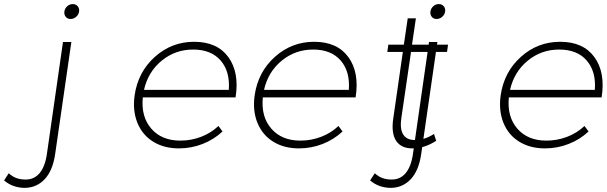

<svg xmlns="http://www.w3.org/2000/svg" viewBox="-248 -727 2977 942"><path d="M-228 158.2 -205.1 123Q-172.9 153.8 -124 153.8Q-81.5 154.8 -54.4 123.3Q-27.3 91.8 -18.1 29.8L61 -521H102.1L22.9 26.9Q11.2 109.9 -28.8 152.3Q-68.8 194.8 -128.9 194.8Q-187 193.4 -228 158.2ZM67.9 -670.9Q70.3 -686 82 -696.5Q93.8 -707 108.9 -707Q124 -707 133.1 -696.5Q142.1 -686 140.1 -670.9Q138.2 -655.3 125.7 -644.5Q113.3 -633.8 98.1 -633.8Q83 -633.8 74.5 -644.5Q65.9 -655.3 67.9 -670.9Z M412.6 -259.8Q429.2 -374 511.7 -448Q594.2 -522 704.6 -522Q817.9 -522 872.6 -446.5Q927.2 -371.1 907.7 -249H452.6Q443.4 -154.3 494.4 -95.7Q545.4 -37.1 636.7 -37.1Q689.9 -37.1 738.5 -55.7Q787.1 -74.2 823.7 -108.9L843.8 -82Q801.8 -42.5 746.3 -20.8Q690.9 1 629.4 1Q556.6 1 503.4 -32Q450.2 -64.9 426 -124.8Q401.9 -184.6 412.6 -259.8ZM458.5 -286.1H874.5Q881.3 -376 834.7 -429.9Q788.1 -483.9 699.7 -483.9Q611.8 -483.9 545.2 -429.2Q478.5 -374.5 458.5 -286.1Z M1001.5 -259.8Q1018.1 -374 1100.6 -448Q1183.1 -522 1293.5 -522Q1406.7 -522 1461.4 -446.5Q1516.1 -371.1 1496.6 -249H1041.5Q1032.2 -154.3 1083.3 -95.7Q1134.3 -37.1 1225.6 -37.1Q1278.8 -37.1 1327.4 -55.7Q1376 -74.2 1412.6 -108.9L1432.6 -82Q1390.6 -42.5 1335.2 -20.8Q1279.8 1 1218.3 1Q1145.5 1 1092.3 -32Q1039.1 -64.9 1014.9 -124.8Q990.7 -184.6 1001.5 -259.8ZM1047.4 -286.1H1463.4Q1470.2 -376 1423.6 -429.9Q1377 -483.9 1288.6 -483.9Q1200.7 -483.9 1134 -429.2Q1067.4 -374.5 1047.4 -286.1Z M1652.3 -472.2 1657.2 -507.8H1733.4L1752.4 -637.2H1792.5L1773.4 -507.8H1950.2L1945.3 -472.2H1768.6L1721.2 -148.9Q1712.9 -93.8 1730.7 -66.4Q1748.5 -39.1 1789.6 -40Q1835 -40 1881.3 -69.8L1892.1 -36.1Q1833.5 1 1778.3 1Q1721.7 2 1696.3 -34.9Q1670.9 -71.8 1681.2 -144L1728.5 -472.2Z M1567.9 158.2 1590.8 123Q1623 153.8 1671.9 153.8Q1714.4 154.8 1741.5 123.3Q1768.6 91.8 1777.8 29.8L1856.9 -521H1897.9L1818.8 26.9Q1807.1 109.9 1767.1 152.3Q1727.1 194.8 1667 194.8Q1608.9 193.4 1567.9 158.2ZM1863.8 -670.9Q1866.2 -686 1877.9 -696.5Q1889.6 -707 1904.8 -707Q1919.9 -707 1929 -696.5Q1938 -686 1936 -670.9Q1934.1 -655.3 1921.6 -644.5Q1909.2 -633.8 1894 -633.8Q1878.9 -633.8 1870.4 -644.5Q1861.8 -655.3 1863.8 -670.9Z M2208.5 -259.8Q2225.1 -374 2307.6 -448Q2390.1 -522 2500.5 -522Q2613.8 -522 2668.5 -446.5Q2723.1 -371.1 2703.6 -249H2248.5Q2239.3 -154.3 2290.3 -95.7Q2341.3 -37.1 2432.6 -37.1Q2485.8 -37.1 2534.4 -55.7Q2583 -74.2 2619.6 -108.9L2639.6 -82Q2597.7 -42.5 2542.2 -20.8Q2486.8 1 2425.3 1Q2352.5 1 2299.3 -32Q2246.1 -64.9 2221.9 -124.8Q2197.8 -184.6 2208.5 -259.8ZM2254.4 -286.1H2670.4Q2677.2 -376 2630.6 -429.9Q2584 -483.9 2495.6 -483.9Q2407.7 -483.9 2341.1 -429.2Q2274.4 -374.5 2254.4 -286.1Z"/></svg>

Font: Trueno UltraLight
Style: Italic
Weight: 250
Designer: Julieta Ulanovsky
Foundry: Julieta Ulanovsky
Version: Version 3.001b | FøM Fix